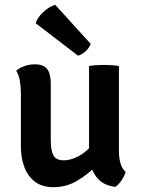

<svg xmlns="http://www.w3.org/2000/svg" viewBox="-20 -771 588 800"><path d="M475.5 -141Q475.5 -114 482 -90.8Q488.5 -67.5 503.5 -55Q499 -38.5 486.8 -20Q474.5 -1.5 461 7.5Q405 1.5 378 -38.8Q351 -79 351 -132.5V-496Q377.5 -500.5 413 -500.5Q447.5 -500.5 475.5 -496ZM67 -382.5Q67 -410 62.8 -434.2Q58.5 -458.5 47.5 -476.5Q61 -488 81.5 -495.5Q102 -503 125.5 -503Q162 -503 176.8 -483Q191.5 -463 191.5 -425V-187Q191.5 -143.5 202.8 -123.2Q214 -103 246 -103Q267.5 -103 293 -113.5Q318.5 -124 342.5 -145Q366.5 -166 382 -196V-82Q348 -45.5 302.2 -18.2Q256.5 9 202.5 9Q156.5 9 126.5 -13.2Q96.5 -35.5 81.8 -74Q67 -112.5 67 -160.5ZM210 -751Q185 -743.5 161 -721.5Q137 -699.5 128.5 -674.5L305 -539Q321.5 -543.5 336.5 -557.2Q351.5 -571 358 -588Z"/></svg>

Font: Signika Negative Light SemiBold
Style: Regular
Weight: 600
Version: Version 2.001